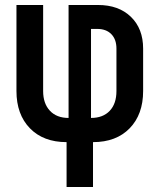

<svg xmlns="http://www.w3.org/2000/svg" viewBox="-20 -570 640 770"><path d="M247 180V0Q154 0 100 -55.5Q46 -111 46 -205V-550H153V-205Q153 -155 180 -126Q207 -97 255 -97V-550H373Q456 -550 505 -502.5Q554 -455 554 -375V-205Q554 -111 500 -55.5Q446 0 353 0V180ZM345 -97Q393 -97 420 -125.5Q447 -154 447 -205V-375Q447 -412 426.5 -433Q406 -454 370 -454H345Z"/></svg>

Font: NKDuy Mono
Style: Bold
Weight: 700
Monospace: yes
Designer: NKDuy
Foundry: NKDuy
Version: Version 2.251; ttfautohint (v1.8.4.7-5d5b)